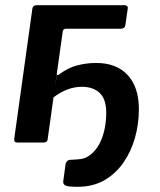

<svg xmlns="http://www.w3.org/2000/svg" viewBox="-20 -550 616 741"><path d="M279 171Q242 171 232.5 166Q223 161 224 150L233 84Q234 78 238 73Q242 68 249 67L281 65Q307 64 327.5 48.5Q348 33 362 8Q376 -17 383 -49Q390 -81 390 -115Q390 -167 365 -191Q340 -215 296 -215Q268 -215 241 -205Q214 -195 186 -174L200 -266Q199 -261 201.5 -260.5Q204 -260 207 -262Q243 -289 279 -298Q315 -307 351 -307Q430 -307 473 -260Q516 -213 516 -129Q516 -72 501 -18.5Q486 35 456 78Q426 121 382 146Q338 171 279 171ZM46 0Q33 0 35 -15L105 -517Q107 -530 122 -530H459Q466 -530 470 -527Q474 -524 473 -517L464 -454Q462 -439 445 -439H234Q224 -439 222 -428L164 -13Q163 0 148 0Z"/></svg>

Font: Libre Franklin SemiBold
Style: Italic
Weight: 600
Italic angle: -8°
Designer: Pablo Impallari, Rodrigo Fuenzalida, Nhung Nguyen
Foundry: Impallari Type
Version: Version 3.000